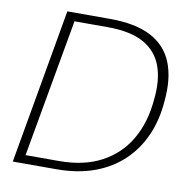

<svg xmlns="http://www.w3.org/2000/svg" viewBox="-79 -777 838 854"><g transform="rotate(10 340.0 -350.0)"><path d="M34 0 157 -700H349Q465 -700 535 -663.5Q605 -627 633.5 -556Q662 -485 652 -382Q646 -299 616 -229Q586 -159 532.5 -107.5Q479 -56 403.5 -28Q328 0 230 0ZM85 -38H236Q348 -38 427 -80Q506 -122 551 -198.5Q596 -275 605 -380Q615 -469 592 -532Q569 -595 509 -628.5Q449 -662 346 -662H196Z"/></g></svg>

Font: DM Sans 24pt ExtraLight
Style: Italic
Weight: 250
Italic angle: -10°
Designer: Colophon Foundry, Jonny Pinhorn
Foundry: Colophon Foundry
Version: Version 4.004;gftools[0.9.30]